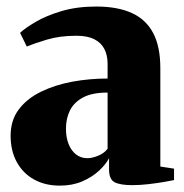

<svg xmlns="http://www.w3.org/2000/svg" viewBox="-20 -557 564 588"><path d="M163 11.5Q118.5 11.5 84.5 -7.2Q50.5 -26 31.5 -60.5Q12.5 -95 12.5 -141.5Q12.5 -189 37.8 -222.2Q63 -255.5 105.8 -276.2Q148.5 -297 201.2 -306.8Q254 -316.5 309.5 -316.5V-361.5Q309.5 -388 299.5 -407.2Q289.5 -426.5 268.5 -437Q247.5 -447.5 214 -447.5Q162.5 -447.5 123 -435.5Q83.5 -423.5 62 -414.5L41.5 -456.5Q57 -471 89.2 -490Q121.5 -509 168.5 -523Q215.5 -537 274.5 -537Q340 -537 383.5 -517.2Q427 -497.5 449 -456Q471 -414.5 471 -348.5V-47L513 -40.5V-5.5Q502 -3 481 0.5Q460 4 434.5 7Q409 10 385 10Q348.5 10 331.2 1.2Q314 -7.5 314 -38V-72.5Q304 -53.5 283 -34Q262 -14.5 231.8 -1.5Q201.5 11.5 163 11.5ZM247.5 -72.5Q262 -72.5 280.5 -80Q299 -87.5 309.5 -101.5V-273.5Q262 -273.5 234.2 -258.5Q206.5 -243.5 194.2 -218.8Q182 -194 182 -163Q182 -136 190.2 -115.5Q198.5 -95 213.2 -83.8Q228 -72.5 247.5 -72.5Z"/></svg>

Font: Merriweather 96pt Black
Style: Regular
Weight: 900
Version: Version 2.100